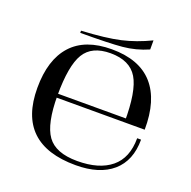

<svg xmlns="http://www.w3.org/2000/svg" viewBox="-158 -1073 1246 1250"><g transform="rotate(20 465.0 -448.5)"><path d="M813 -282Q813 -145 730 -77Q647 -9 496 -9Q346 -9 288 -90Q230 -171 230 -367Q230 -573 281.5 -658Q333 -743 462 -743Q596 -743 649 -654.5Q702 -566 700 -351H840Q842 -556 747 -663Q652 -770 461 -770Q277 -770 183.5 -667Q90 -564 90 -368Q90 20 496 20Q660 20 750 -58Q840 -136 840 -282ZM726 -378H206L208 -351H726ZM695 -917Q596 -869 497.5 -846.5Q399 -824 230 -815V-800Q429 -800 520 -808.5Q611 -817 695 -854Z"/></g></svg>

Font: Solide Mirage
Style: Mono
Weight: 400
Width: 6
Designer: Jérémy Landes
Foundry: Velvetyne Type Foundry
Version: Version 1.1